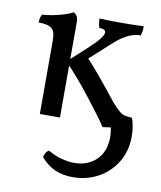

<svg xmlns="http://www.w3.org/2000/svg" viewBox="-81 -532 708 846"><g transform="rotate(10 273.0 -109.0)"><path d="M301 249Q258 249 223.5 234.5Q189 220 158 185Q159 177 164 167Q169 157 179 152Q210 170 240.5 178Q271 186 297 186Q357 186 395.5 149Q434 112 434 48Q434 17 424 -17L463 1Q446 2 429 4Q412 6 393 9Q380 -12 355.5 -44.5Q331 -77 301.5 -115Q272 -153 241.5 -188Q211 -223 186 -248L268 -323Q302 -354 317 -373.5Q332 -393 332 -403Q332 -411 324.5 -415Q317 -419 303 -419Q300 -429 298.5 -439Q297 -449 297 -460Q319 -459 337.5 -458.5Q356 -458 372 -458Q388 -458 401 -458Q418 -458 443 -458.5Q468 -459 495 -460Q495 -450 493.5 -438.5Q492 -427 488 -418Q469 -418 450.5 -412Q432 -406 411.5 -393Q391 -380 366 -357L256 -257L261 -297Q296 -260 333 -216Q370 -172 422 -106Q443 -83 455.5 -72Q468 -61 481 -58Q494 -55 514 -54Q521 -33 524 -13Q527 7 527 27Q527 93 496.5 143Q466 193 415 221Q364 249 301 249ZM111 0V-325Q111 -349 106.5 -364.5Q102 -380 86 -388Q70 -396 36 -396Q36 -407 38 -416Q40 -425 45 -433Q60 -433 87.5 -438Q115 -443 141 -451Q167 -459 179 -467Q188 -464 194.5 -455Q201 -446 201 -427V0Z"/></g></svg>

Font: Vollkorn
Style: Regular
Weight: 400
Designer: Friedrich Althausen
Foundry: Friedrich Althausen
Version: Version 5.001